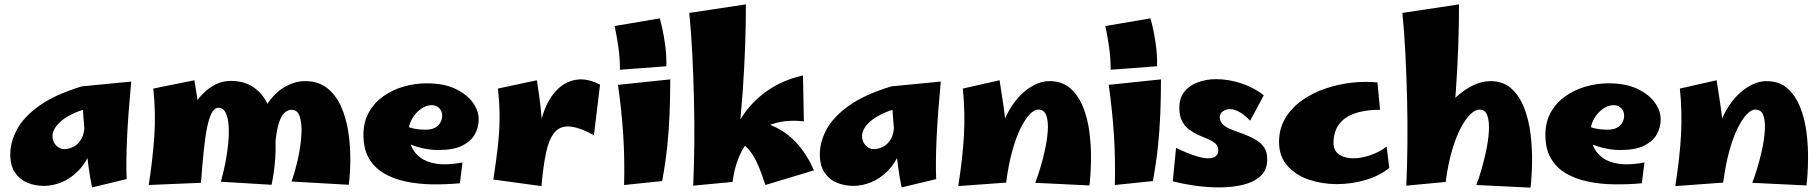

<svg xmlns="http://www.w3.org/2000/svg" viewBox="-20 -836 8322 878"><path d="M181 14Q140 14 105 -0.5Q70 -15 48.5 -47Q27 -79 27 -130Q27 -187 58 -244.5Q89 -302 160.5 -353Q232 -404 354 -441L416 -347Q360 -337 322 -320Q284 -303 261.5 -284Q239 -265 229.5 -247Q220 -229 220 -215Q220 -188 236.5 -171Q253 -154 274 -154Q294 -154 315.5 -164.5Q337 -175 352 -200.5Q367 -226 367 -272L426 -299Q421 -210 397 -150Q373 -90 337 -54Q301 -18 260.5 -2Q220 14 181 14ZM401 21Q392 -20 384.5 -77Q377 -134 371 -194Q365 -254 361 -307.5Q357 -361 355 -397.5Q353 -434 354 -441L580 -463Q566 -312 561 -205Q556 -98 559 -17Z M1222 9 990 -5Q1001 -43 1010 -88.5Q1019 -134 1023.5 -179Q1028 -224 1025.5 -261Q1023 -298 1012 -320.5Q1001 -343 979 -343Q961 -343 948.5 -320Q936 -297 927 -253Q918 -209 911.5 -145Q905 -81 899 0L812 -197Q816 -234 828.5 -272Q841 -310 861 -345Q881 -380 907.5 -407Q934 -434 966 -450Q998 -466 1034 -466Q1098 -466 1140 -436.5Q1182 -407 1205 -357.5Q1228 -308 1235.5 -246Q1243 -184 1239 -118Q1235 -52 1222 9ZM899 0 660 10Q678 -103 685.5 -211.5Q693 -320 681 -431L869 -469Q884 -381 892.5 -304.5Q901 -228 903 -154.5Q905 -81 899 0ZM1575 9 1313 -6Q1332 -60 1344 -117Q1356 -174 1358.5 -223.5Q1361 -273 1350.5 -303.5Q1340 -334 1314 -334Q1297 -334 1283 -322Q1269 -310 1259 -284Q1249 -258 1243 -216Q1237 -174 1237 -113L1174 -285Q1185 -339 1216 -379.5Q1247 -420 1289 -442.5Q1331 -465 1375 -465Q1435 -465 1475 -434Q1515 -403 1538.5 -351.5Q1562 -300 1572 -237.5Q1582 -175 1582 -110.5Q1582 -46 1575 9Z M2083 2Q2019 8 1955.5 7Q1892 6 1835.5 -6Q1779 -18 1735.5 -43.5Q1692 -69 1667 -112Q1642 -155 1642 -219Q1642 -279 1667 -323Q1692 -367 1734 -396.5Q1776 -426 1827.5 -440.5Q1879 -455 1931 -455Q2010 -455 2063 -429.5Q2116 -404 2143 -366Q2170 -328 2169 -288Q2169 -255 2152 -223Q2135 -191 2095 -170.5Q2055 -150 1984 -150Q1959 -150 1934 -154Q1909 -158 1884.5 -165.5Q1860 -173 1837 -183.5Q1814 -194 1794 -207L1823 -266Q1845 -254 1870.5 -248.5Q1896 -243 1927 -243Q1952 -243 1968.5 -251.5Q1985 -260 1993.5 -275Q2002 -290 2002 -307Q2002 -320 1996.5 -330.5Q1991 -341 1980.5 -348Q1970 -355 1953 -355Q1928 -355 1903.5 -337Q1879 -319 1863.5 -291Q1848 -263 1848 -232Q1848 -199 1860.5 -168.5Q1873 -138 1901.5 -116Q1930 -94 1977.5 -87Q2025 -80 2095 -93Z M2456 15 2439 -171Q2443 -257 2466 -322Q2489 -387 2527.5 -425.5Q2566 -464 2616 -471.5Q2666 -479 2724 -449L2696 -218Q2627 -255 2583.5 -257.5Q2540 -260 2515 -229.5Q2490 -199 2477 -137.5Q2464 -76 2456 15ZM2456 15 2236 -15Q2249 -99 2256.5 -165.5Q2264 -232 2264.5 -295Q2265 -358 2257 -431L2435 -469Q2446 -401 2452.5 -342.5Q2459 -284 2461 -228Q2463 -172 2461.5 -113Q2460 -54 2456 15Z M2815 -517Q2815 -570 2808 -619Q2801 -668 2791 -717L2997 -752Q3011 -703 3020 -642Q3029 -581 3027 -533ZM3008 -8 2834 10Q2837 -109 2830 -218.5Q2823 -328 2806 -448L3045 -473Q3045 -390 3042 -316.5Q3039 -243 3031.5 -169Q3024 -95 3008 -8Z M3480 10Q3464 -40 3450.5 -72Q3437 -104 3423.5 -125.5Q3410 -147 3392.5 -164Q3375 -181 3351 -200L3412 -286Q3516 -274 3587 -216Q3658 -158 3702 -57ZM3330 -4 3310 -147Q3328 -230 3372 -299.5Q3416 -369 3486 -419Q3556 -469 3652 -491L3656 -281Q3560 -292 3491.5 -260.5Q3423 -229 3382.5 -163.5Q3342 -98 3330 -4ZM3330 -4 3150 13Q3154 -76 3155 -176.5Q3156 -277 3153.5 -381Q3151 -485 3146 -586Q3141 -687 3132 -777L3391 -816Q3391 -628 3376.5 -420Q3362 -212 3330 -4Z M3883 14Q3842 14 3807 -0.5Q3772 -15 3750.5 -47Q3729 -79 3729 -130Q3729 -187 3760 -244.5Q3791 -302 3862.5 -353Q3934 -404 4056 -441L4118 -347Q4062 -337 4024 -320Q3986 -303 3963.5 -284Q3941 -265 3931.5 -247Q3922 -229 3922 -215Q3922 -188 3938.5 -171Q3955 -154 3976 -154Q3996 -154 4017.5 -164.5Q4039 -175 4054 -200.5Q4069 -226 4069 -272L4128 -299Q4123 -210 4099 -150Q4075 -90 4039 -54Q4003 -18 3962.5 -2Q3922 14 3883 14ZM4103 21Q4094 -20 4086.5 -77Q4079 -134 4073 -194Q4067 -254 4063 -307.5Q4059 -361 4057 -397.5Q4055 -434 4056 -441L4282 -463Q4268 -312 4263 -205Q4258 -98 4261 -17Z M4962 12 4714 0Q4724 -25 4736.5 -66Q4749 -107 4759 -153Q4769 -199 4771.5 -240.5Q4774 -282 4764.5 -308.5Q4755 -335 4728 -335Q4710 -335 4689.5 -314Q4669 -293 4648 -251.5Q4627 -210 4609.5 -147.5Q4592 -85 4581 -1L4544 -141Q4544 -193 4557.5 -241Q4571 -289 4594 -330Q4617 -371 4647 -401Q4677 -431 4711 -448Q4745 -465 4779 -465Q4837 -465 4874 -432.5Q4911 -400 4932.5 -347Q4954 -294 4962 -230.5Q4970 -167 4969 -103.5Q4968 -40 4962 12ZM4581 -1 4362 15Q4382 -111 4388 -216.5Q4394 -322 4383 -431L4551 -469Q4562 -401 4570 -344.5Q4578 -288 4581.5 -235.5Q4585 -183 4585 -126.5Q4585 -70 4581 -1Z M5059 -517Q5059 -570 5052 -619Q5045 -668 5035 -717L5241 -752Q5255 -703 5264 -642Q5273 -581 5271 -533ZM5252 -8 5078 10Q5081 -109 5074 -218.5Q5067 -328 5050 -448L5289 -473Q5289 -390 5286 -316.5Q5283 -243 5275.5 -169Q5268 -95 5252 -8Z M5555 21Q5501 21 5445 13Q5389 5 5343 -7L5358 -160Q5378 -150 5405 -138.5Q5432 -127 5459 -119.5Q5486 -112 5505 -112Q5519 -112 5529 -115.5Q5539 -119 5545 -127.5Q5551 -136 5551 -149Q5551 -168 5538 -179.5Q5525 -191 5505 -199.5Q5485 -208 5462 -218Q5439 -228 5419 -242.5Q5399 -257 5386 -281Q5373 -305 5373 -343Q5373 -389 5396.5 -417.5Q5420 -446 5458.5 -460Q5497 -474 5542 -474Q5598 -474 5657 -454.5Q5716 -435 5759 -400L5697 -284Q5668 -314 5645 -325.5Q5622 -337 5604 -337Q5588 -337 5573 -327.5Q5558 -318 5558 -301Q5558 -279 5573.5 -265.5Q5589 -252 5614 -242.5Q5639 -233 5666.5 -223Q5694 -213 5719 -199Q5744 -185 5759.5 -163.5Q5775 -142 5775 -108Q5775 -59 5744.5 -31Q5714 -3 5664 9Q5614 21 5555 21Z M6093 6Q6026 6 5965.5 -14.5Q5905 -35 5867 -78Q5829 -121 5829 -187Q5829 -248 5857.5 -295.5Q5886 -343 5934 -377Q5982 -411 6041 -431Q6100 -451 6162 -458Q6224 -465 6279 -459L6291 -334Q6236 -334 6195.5 -323.5Q6155 -313 6129 -293.5Q6103 -274 6090.5 -246Q6078 -218 6078 -183Q6078 -146 6104.5 -129Q6131 -112 6168 -112Q6206 -112 6248.5 -127Q6291 -142 6321 -166L6333 -68Q6287 -31 6223 -12.5Q6159 6 6093 6Z M6591 -4 6411 13Q6415 -76 6416 -176.5Q6417 -277 6414.5 -381Q6412 -485 6407 -586Q6402 -687 6393 -777L6652 -816Q6652 -628 6637.5 -420Q6623 -212 6591 -4ZM6979 22 6731 10Q6741 -15 6753.5 -57Q6766 -99 6776 -146.5Q6786 -194 6788.5 -237Q6791 -280 6781.5 -307.5Q6772 -335 6745 -335Q6727 -335 6705 -314.5Q6683 -294 6661 -253Q6639 -212 6620.5 -150Q6602 -88 6591 -4L6498 -141Q6506 -188 6526.5 -234.5Q6547 -281 6577 -322.5Q6607 -364 6643 -396Q6679 -428 6718 -446.5Q6757 -465 6796 -465Q6854 -465 6891 -431.5Q6928 -398 6949.5 -343.5Q6971 -289 6979 -224Q6987 -159 6986 -94.5Q6985 -30 6979 22Z M7488 2Q7424 8 7360.5 7Q7297 6 7240.5 -6Q7184 -18 7140.5 -43.5Q7097 -69 7072 -112Q7047 -155 7047 -219Q7047 -279 7072 -323Q7097 -367 7139 -396.5Q7181 -426 7232.5 -440.5Q7284 -455 7336 -455Q7415 -455 7468 -429.5Q7521 -404 7548 -366Q7575 -328 7574 -288Q7574 -255 7557 -223Q7540 -191 7500 -170.5Q7460 -150 7389 -150Q7364 -150 7339 -154Q7314 -158 7289.5 -165.5Q7265 -173 7242 -183.5Q7219 -194 7199 -207L7228 -266Q7250 -254 7275.5 -248.5Q7301 -243 7332 -243Q7357 -243 7373.5 -251.5Q7390 -260 7398.5 -275Q7407 -290 7407 -307Q7407 -320 7401.5 -330.5Q7396 -341 7385.5 -348Q7375 -355 7358 -355Q7333 -355 7308.5 -337Q7284 -319 7268.5 -291Q7253 -263 7253 -232Q7253 -199 7265.5 -168.5Q7278 -138 7306.5 -116Q7335 -94 7382.5 -87Q7430 -80 7500 -93Z M8241 12 7993 0Q8003 -25 8015.5 -66Q8028 -107 8038 -153Q8048 -199 8050.5 -240.5Q8053 -282 8043.5 -308.5Q8034 -335 8007 -335Q7989 -335 7968.5 -314Q7948 -293 7927 -251.5Q7906 -210 7888.5 -147.5Q7871 -85 7860 -1L7823 -141Q7823 -193 7836.5 -241Q7850 -289 7873 -330Q7896 -371 7926 -401Q7956 -431 7990 -448Q8024 -465 8058 -465Q8116 -465 8153 -432.5Q8190 -400 8211.5 -347Q8233 -294 8241 -230.5Q8249 -167 8248 -103.5Q8247 -40 8241 12ZM7860 -1 7641 15Q7661 -111 7667 -216.5Q7673 -322 7662 -431L7830 -469Q7841 -401 7849 -344.5Q7857 -288 7860.5 -235.5Q7864 -183 7864 -126.5Q7864 -70 7860 -1Z"/></svg>

Font: Marhey Light
Style: Bold
Weight: 700
Version: Version 1.000